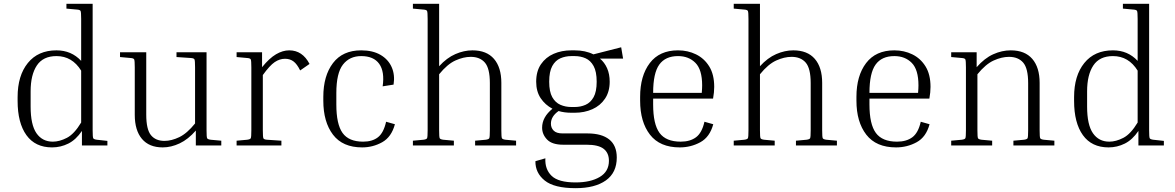

<svg xmlns="http://www.w3.org/2000/svg" viewBox="-20 -760 6137 1003"><path d="M541 -24V0H408V-76Q377 -30 337 -10Q297 10 252 10Q164 10 118 -54Q72 -118 72 -233V-253Q72 -365 125.5 -431Q179 -497 275 -497Q353 -497 404 -442V-661Q404 -696 401 -702.5Q398 -709 382 -710L327 -715V-740H464V-79Q464 -44 467 -38Q470 -32 486 -30ZM140 -203Q140 -108 170.5 -64Q201 -20 256 -20Q291 -20 329.5 -40Q368 -60 404 -120V-391Q357 -467 275 -467Q205 -467 172.5 -418Q140 -369 140 -283Z M1136 -25V0H1003V-78Q963 -32 918.5 -11Q874 10 830 10Q759 10 721.5 -34.5Q684 -79 684 -160V-408Q684 -443 681 -449.5Q678 -456 662 -457L607 -462V-487H744V-161Q744 -84 768.5 -54Q793 -24 839 -24Q876 -24 916.5 -43.5Q957 -63 999 -115V-408Q999 -443 996 -449.5Q993 -456 977 -457L902 -462V-487H1059V-79Q1059 -44 1062 -38Q1065 -32 1081 -30Z M1216 -462V-487H1349V-409Q1387 -456 1422 -476.5Q1457 -497 1491 -497Q1560 -497 1597 -426L1548 -392Q1532 -425 1513.5 -439Q1495 -453 1469 -453Q1441 -453 1415 -435.5Q1389 -418 1353 -368V-79Q1353 -44 1356 -37.5Q1359 -31 1375 -30L1450 -25V0H1216V-25L1271 -30Q1287 -32 1290 -38Q1293 -44 1293 -79V-408Q1293 -443 1290 -449.5Q1287 -456 1271 -457Z M1867 -467Q1806 -467 1771.5 -422.5Q1737 -378 1737 -274V-214Q1737 -111 1769.5 -65.5Q1802 -20 1877 -20Q1925 -20 1954.5 -43Q1984 -66 1997 -124L2043 -111Q2025 -44 1976.5 -17Q1928 10 1872 10Q1770 10 1719.5 -56.5Q1669 -123 1669 -234V-254Q1669 -364 1719.5 -430.5Q1770 -497 1867 -497Q1927 -497 1967.5 -473.5Q2008 -450 2026 -409.5Q2044 -369 2036 -318L1979 -309Q1990 -386 1961 -426.5Q1932 -467 1867 -467Z M2676 -25V0H2462V-25L2517 -30Q2533 -32 2536 -38Q2539 -44 2539 -79V-326Q2539 -403 2513 -433Q2487 -463 2439 -463Q2401 -463 2359 -444Q2317 -425 2274 -372V-79Q2274 -44 2277 -38Q2280 -32 2296 -30L2351 -25V0H2137V-25L2192 -30Q2208 -32 2211 -38Q2214 -44 2214 -79V-661Q2214 -696 2211 -702.5Q2208 -709 2192 -710L2137 -715V-740H2274V-414Q2314 -458 2359 -477.5Q2404 -497 2448 -497Q2522 -497 2560.5 -452.5Q2599 -408 2599 -327V-79Q2599 -44 2602 -38Q2605 -32 2621 -30Z M3202 63Q3202 142 3145 182.5Q3088 223 2987 223Q2875 223 2825.5 183Q2776 143 2777 82L2829 67Q2826 124 2861.5 158.5Q2897 193 2987 193Q3065 193 3113 164.5Q3161 136 3161 80Q3161 39 3133.5 17.5Q3106 -4 3044 -4H2922Q2864 -4 2838 -31Q2812 -58 2812 -93Q2812 -148 2866 -192Q2828 -212 2804.5 -247Q2781 -282 2781 -333Q2781 -388 2806 -424.5Q2831 -461 2872.5 -479Q2914 -497 2965 -497H2982Q3038 -497 3080 -476L3225 -513L3235 -454H3114Q3138 -434 3151.5 -403.5Q3165 -373 3165 -333Q3165 -281 3140.5 -244.5Q3116 -208 3074.5 -189.5Q3033 -171 2982 -171H2965Q2928 -171 2898 -180Q2858 -152 2858 -114Q2858 -92 2872.5 -77.5Q2887 -63 2919 -63H3049Q3123 -63 3162.5 -31.5Q3202 0 3202 63ZM2982 -201Q3013 -201 3039 -212.5Q3065 -224 3081 -252.5Q3097 -281 3097 -333Q3097 -386 3081 -415Q3065 -444 3039 -455.5Q3013 -467 2982 -467H2965Q2934 -467 2907.5 -455.5Q2881 -444 2865 -415Q2849 -386 2849 -333Q2849 -281 2865 -252.5Q2881 -224 2907.5 -212.5Q2934 -201 2965 -201Z M3706 -111Q3688 -44 3638.5 -17Q3589 10 3531 10Q3427 10 3375.5 -56.5Q3324 -123 3324 -234V-254Q3324 -364 3374.5 -430.5Q3425 -497 3522 -497Q3573 -497 3616 -476Q3659 -455 3685 -413Q3711 -371 3711 -306Q3711 -278 3705 -245H3392V-214Q3392 -111 3425.5 -65.5Q3459 -20 3536 -20Q3585 -20 3616 -43Q3647 -66 3660 -124ZM3522 -467Q3456 -467 3424 -422.5Q3392 -378 3392 -275H3646Q3647 -287 3647.5 -296.5Q3648 -306 3648 -314Q3648 -396 3613 -431.5Q3578 -467 3522 -467Z M4352 -25V0H4138V-25L4193 -30Q4209 -32 4212 -38Q4215 -44 4215 -79V-326Q4215 -403 4189 -433Q4163 -463 4115 -463Q4077 -463 4035 -444Q3993 -425 3950 -372V-79Q3950 -44 3953 -38Q3956 -32 3972 -30L4027 -25V0H3813V-25L3868 -30Q3884 -32 3887 -38Q3890 -44 3890 -79V-661Q3890 -696 3887 -702.5Q3884 -709 3868 -710L3813 -715V-740H3950V-414Q3990 -458 4035 -477.5Q4080 -497 4124 -497Q4198 -497 4236.5 -452.5Q4275 -408 4275 -327V-79Q4275 -44 4278 -38Q4281 -32 4297 -30Z M4836 -111Q4818 -44 4768.5 -17Q4719 10 4661 10Q4557 10 4505.5 -56.5Q4454 -123 4454 -234V-254Q4454 -364 4504.5 -430.5Q4555 -497 4652 -497Q4703 -497 4746 -476Q4789 -455 4815 -413Q4841 -371 4841 -306Q4841 -278 4835 -245H4522V-214Q4522 -111 4555.5 -65.5Q4589 -20 4666 -20Q4715 -20 4746 -43Q4777 -66 4790 -124ZM4652 -467Q4586 -467 4554 -422.5Q4522 -378 4522 -275H4776Q4777 -287 4777.5 -296.5Q4778 -306 4778 -314Q4778 -396 4743 -431.5Q4708 -467 4652 -467Z M5488 -25V0H5274V-25L5329 -30Q5345 -32 5348 -38Q5351 -44 5351 -79V-326Q5351 -403 5325 -433Q5299 -463 5251 -463Q5213 -463 5171 -444Q5129 -425 5086 -372V-79Q5086 -44 5089 -38Q5092 -32 5108 -30L5163 -25V0H4949V-25L5004 -30Q5020 -32 5023 -38Q5026 -44 5026 -79V-408Q5026 -443 5023 -449.5Q5020 -456 5004 -457L4949 -462V-487H5082V-409Q5123 -456 5168.5 -476.5Q5214 -497 5260 -497Q5334 -497 5372.5 -452.5Q5411 -408 5411 -327V-79Q5411 -44 5414 -38Q5417 -32 5433 -30Z M6060 -24V0H5927V-76Q5896 -30 5856 -10Q5816 10 5771 10Q5683 10 5637 -54Q5591 -118 5591 -233V-253Q5591 -365 5644.5 -431Q5698 -497 5794 -497Q5872 -497 5923 -442V-661Q5923 -696 5920 -702.5Q5917 -709 5901 -710L5846 -715V-740H5983V-79Q5983 -44 5986 -38Q5989 -32 6005 -30ZM5659 -203Q5659 -108 5689.5 -64Q5720 -20 5775 -20Q5810 -20 5848.5 -40Q5887 -60 5923 -120V-391Q5876 -467 5794 -467Q5724 -467 5691.5 -418Q5659 -369 5659 -283Z"/></svg>

Font: Inria Serif Light
Style: Regular
Weight: 300
Designer: Black Foundry Team
Foundry: Black Foundry
Version: Version 1.000; ttfautohint (v1.8.3)